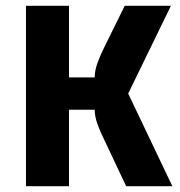

<svg xmlns="http://www.w3.org/2000/svg" viewBox="-20 -645 625 665"><path d="M417 0 341 -161Q327 -189 317.5 -215.5Q308 -242 308 -265H203V-377H308Q308 -400 317.5 -426.5Q327 -453 341 -481L412 -625H572L424 -321L577 0ZM70 0V-625H219V0Z"/></svg>

Font: Changa SemiBold
Style: Regular
Weight: 600
Designer: Eduardo Rodriguez Tunni
Foundry: Eduardo Rodriguez Tunni
Version: Version 3.002; ttfautohint (v1.8.2)